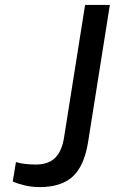

<svg xmlns="http://www.w3.org/2000/svg" viewBox="-20 -757 468 783"><path d="M142 6Q110 6 80.5 -1Q51 -8 32 -17L45 -96Q65 -90 86.5 -88Q108 -86 127 -86Q176 -86 204 -112.5Q232 -139 241 -195L327 -737H428L339 -176Q323 -79 276 -36.5Q229 6 142 6Z"/></svg>

Font: Exo Thin Medium
Style: Italic
Weight: 500
Italic angle: -9°
Version: Version 2.000